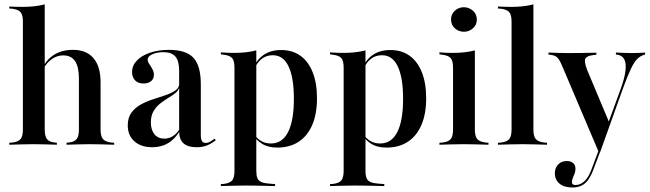

<svg xmlns="http://www.w3.org/2000/svg" viewBox="-20 -652 2930 865"><path d="M132.3 -2.4Q104.8 -2.4 79.4 -1.6Q54 -0.8 21.8 0V-8.9L34.7 -9.7Q62.1 -12.9 72.6 -25.4Q83.1 -37.9 83.1 -68.5V-207.3H181.5V-68.5Q181.5 -37.9 191.9 -25Q202.4 -12.1 228.2 -9.7L236.3 -8.9V0Q205.6 -0.8 181.9 -1.6Q158.1 -2.4 132.3 -2.4ZM335.5 -207.3V-299.2Q335.5 -350.8 318.1 -376.6Q300.8 -402.4 265.3 -402.4Q232.3 -402.4 204.8 -379Q177.4 -355.6 158.9 -307.3L156.5 -311.3Q177.4 -371.8 215.3 -399.6Q253.2 -427.4 308.9 -427.4Q369.4 -427.4 401.2 -389.9Q433.1 -352.4 433.1 -281.5V-207.3ZM383.9 -2.4Q358.9 -2.4 334.7 -1.6Q310.5 -0.8 279.8 0V-8.9L287.9 -9.7Q314.5 -12.1 325 -25Q335.5 -37.9 335.5 -68.5V-207.3H433.1V-68.5Q433.1 -37.9 444 -25.4Q454.8 -12.9 482.3 -9.7L494.4 -8.9V0Q462.9 -0.8 437.5 -1.6Q412.1 -2.4 383.9 -2.4ZM83.1 -207.3V-554.8Q83.1 -584.7 72.6 -597.2Q62.1 -609.7 33.1 -612.9L21.8 -613.7V-622.6Q41.9 -621.8 55.2 -621.4Q68.5 -621 82.3 -621Q110.5 -621 135.1 -623.8Q159.7 -626.6 181.5 -632.3V-622.6V-207.3Z M787.1 -207.3V-333.1Q787.1 -377.4 770.2 -397.2Q753.2 -416.9 716.1 -416.9Q686.3 -416.9 665.7 -407.3Q645.2 -397.6 645.2 -383.9Q645.2 -374.2 652.4 -363.7Q659.7 -353.2 666.5 -340.7Q673.4 -328.2 673.4 -314.5Q673.4 -296.8 660.5 -286.3Q647.6 -275.8 625.8 -275.8Q602.4 -275.8 588.7 -289.9Q575 -304 575 -327.4Q575 -356.5 596.4 -379Q617.7 -401.6 655.6 -414.5Q693.5 -427.4 741.1 -427.4Q818.5 -427.4 851.6 -391.5Q884.7 -355.6 884.7 -272.6V-207.3ZM666.1 11.3Q615.3 11.3 585.5 -15.3Q555.6 -41.9 555.6 -87.1Q555.6 -122.6 572.6 -145.2Q589.5 -167.7 615.7 -181.9Q641.9 -196 671.4 -205.2Q700.8 -214.5 727.4 -223.8Q754 -233.1 771 -245.2Q787.9 -257.3 787.9 -277.4V-260.5Q785.5 -245.2 771 -233.5Q756.5 -221.8 738.3 -210.9Q720.2 -200 702 -185.9Q683.9 -171.8 671.8 -151.2Q659.7 -130.6 659.7 -100.8Q659.7 -66.9 675.8 -47.2Q691.9 -27.4 721 -27.4Q741.1 -27.4 758.9 -38.7Q776.6 -50 790.3 -71.8V-62.1Q767.7 -25 737.1 -6.9Q706.5 11.3 666.1 11.3ZM884.7 -44.4Q884.7 -25 889.9 -16.5Q895.2 -8.1 906.5 -8.1Q917.7 -8.1 928.2 -14.5Q938.7 -21 947.6 -27.4L951.6 -20.2Q933.9 -5.6 913.7 2.8Q893.5 11.3 865.3 11.3Q825.8 11.3 806.5 -6.5Q787.1 -24.2 787.1 -59.7V-207.3H884.7Z M1085.5 183.9Q1058.1 183.9 1032.7 184.7Q1007.3 185.5 975 186.3V177.4L987.9 176.6Q1015.3 173.4 1025.8 160.9Q1036.3 148.4 1036.3 117.7V-207.3H1134.7V117.7Q1134.7 138.7 1139.5 150.4Q1144.4 162.1 1156.5 167.7Q1168.5 173.4 1189.5 175L1219.4 177.4V186.3Q1193.5 185.5 1171.4 185.1Q1149.2 184.7 1128.6 184.3Q1108.1 183.9 1085.5 183.9ZM1246.8 -426.6Q1297.6 -426.6 1333.5 -400.8Q1369.4 -375 1388.7 -326.2Q1408.1 -277.4 1408.1 -208.9Q1408.1 -138.7 1386.7 -89.1Q1365.3 -39.5 1325.4 -13.3Q1285.5 12.9 1229 12.9Q1187.1 12.9 1159.7 -4.8Q1132.3 -22.6 1124.2 -41.9L1126.6 -47.6Q1133.9 -31.5 1153.6 -18.5Q1173.4 -5.6 1200.8 -5.6Q1251.6 -5.6 1277.8 -56.9Q1304 -108.1 1304 -207.3Q1304 -301.6 1280.2 -352.4Q1256.5 -403.2 1208.9 -403.2Q1179.8 -403.2 1158.9 -386.7Q1137.9 -370.2 1125.8 -340.3L1122.6 -345.2Q1135.5 -382.3 1167.3 -404.4Q1199.2 -426.6 1246.8 -426.6ZM1036.3 -207.3V-347.6Q1036.3 -378.2 1025.8 -390.3Q1015.3 -402.4 986.3 -405.6L975 -407.3V-416.1Q995.2 -414.5 1008.5 -414.1Q1021.8 -413.7 1035.5 -413.7Q1063.7 -413.7 1088.3 -416.5Q1112.9 -419.4 1134.7 -425V-416.1V-207.3Z M1577.4 183.9Q1550 183.9 1524.6 184.7Q1499.2 185.5 1466.9 186.3V177.4L1479.8 176.6Q1507.3 173.4 1517.7 160.9Q1528.2 148.4 1528.2 117.7V-207.3H1626.6V117.7Q1626.6 138.7 1631.5 150.4Q1636.3 162.1 1648.4 167.7Q1660.5 173.4 1681.5 175L1711.3 177.4V186.3Q1685.5 185.5 1663.3 185.1Q1641.1 184.7 1620.6 184.3Q1600 183.9 1577.4 183.9ZM1738.7 -426.6Q1789.5 -426.6 1825.4 -400.8Q1861.3 -375 1880.6 -326.2Q1900 -277.4 1900 -208.9Q1900 -138.7 1878.6 -89.1Q1857.3 -39.5 1817.3 -13.3Q1777.4 12.9 1721 12.9Q1679 12.9 1651.6 -4.8Q1624.2 -22.6 1616.1 -41.9L1618.5 -47.6Q1625.8 -31.5 1645.6 -18.5Q1665.3 -5.6 1692.7 -5.6Q1743.5 -5.6 1769.8 -56.9Q1796 -108.1 1796 -207.3Q1796 -301.6 1772.2 -352.4Q1748.4 -403.2 1700.8 -403.2Q1671.8 -403.2 1650.8 -386.7Q1629.8 -370.2 1617.7 -340.3L1614.5 -345.2Q1627.4 -382.3 1659.3 -404.4Q1691.1 -426.6 1738.7 -426.6ZM1528.2 -207.3V-347.6Q1528.2 -378.2 1517.7 -390.3Q1507.3 -402.4 1478.2 -405.6L1466.9 -407.3V-416.1Q1487.1 -414.5 1500.4 -414.1Q1513.7 -413.7 1527.4 -413.7Q1555.6 -413.7 1580.2 -416.5Q1604.8 -419.4 1626.6 -425V-416.1V-207.3Z M2021 -207.3V-347.6Q2021 -378.2 2010.5 -390.3Q2000 -402.4 1971 -405.6L1959.7 -407.3V-416.1Q1979.8 -414.5 1993.1 -414.1Q2006.5 -413.7 2020.2 -413.7Q2048.4 -413.7 2073 -416.5Q2097.6 -419.4 2119.4 -425V-416.1V-207.3ZM2070.2 -2.4Q2042.7 -2.4 2017.3 -1.6Q1991.9 -0.8 1959.7 0V-8.9L1972.6 -9.7Q2000 -12.9 2010.5 -25.4Q2021 -37.9 2021 -68.5V-207.3H2119.4V-68.5Q2119.4 -37.9 2130.2 -25.4Q2141.1 -12.9 2168.5 -9.7L2180.6 -8.9V0Q2148.4 -0.8 2123 -1.6Q2097.6 -2.4 2070.2 -2.4ZM2070.2 -508.9Q2046.8 -508.9 2029.4 -524.2Q2012.1 -539.5 2012.1 -564.5Q2012.1 -588.7 2029.4 -604Q2046.8 -619.4 2069.4 -619.4Q2092.7 -619.4 2110.5 -604Q2128.2 -588.7 2128.2 -563.7Q2128.2 -539.5 2110.5 -524.2Q2092.7 -508.9 2070.2 -508.9Z M2333.9 -2.4Q2306.5 -2.4 2281 -1.6Q2255.6 -0.8 2223.4 0V-8.9L2236.3 -9.7Q2263.7 -12.9 2274.2 -25.4Q2284.7 -37.9 2284.7 -68.5V-207.3H2383.1V-68.5Q2383.1 -37.9 2394 -25.4Q2404.8 -12.9 2432.3 -9.7L2444.4 -8.9V0Q2412.1 -0.8 2386.7 -1.6Q2361.3 -2.4 2333.9 -2.4ZM2284.7 -207.3V-554.8Q2284.7 -584.7 2274.2 -597.2Q2263.7 -609.7 2234.7 -612.9L2223.4 -613.7V-622.6Q2243.5 -621.8 2256.9 -621.4Q2270.2 -621 2283.9 -621Q2312.1 -621 2336.7 -623.8Q2361.3 -626.6 2383.1 -632.3V-622.6V-207.3Z M2677.4 33.1 2511.3 -358.1Q2504 -375 2497.6 -384.7Q2491.1 -394.4 2482.7 -398.8Q2474.2 -403.2 2462.1 -404.8L2450.8 -406.5V-415.3Q2469.4 -414.5 2492.3 -413.7Q2515.3 -412.9 2540.3 -412.9H2539.5H2545.2Q2572.6 -412.9 2595.6 -413.3Q2618.5 -413.7 2636.7 -414.1Q2654.8 -414.5 2666.9 -414.5V-405.6L2654 -404Q2624.2 -400.8 2617.3 -387.9Q2610.5 -375 2625.8 -335.5L2725 -99.2L2717.7 -91.1L2775.8 -250Q2794.4 -300.8 2798 -334.3Q2801.6 -367.7 2792.3 -385.1Q2783.1 -402.4 2760.5 -405.6L2754.8 -406.5V-415.3Q2775 -414.5 2793.1 -413.7Q2811.3 -412.9 2826.6 -412.9Q2845.2 -412.9 2859.7 -413.7Q2874.2 -414.5 2886.3 -415.3V-406.5L2879 -404Q2863.7 -399.2 2850.4 -385.9Q2837.1 -372.6 2822.6 -342.3Q2808.1 -312.1 2787.9 -257.3L2683.9 33.1ZM2558.9 192.7Q2521.8 192.7 2500.8 175.4Q2479.8 158.1 2479.8 129Q2479.8 104 2494.8 88.7Q2509.7 73.4 2533.9 73.4Q2551.6 73.4 2562.1 82.7Q2572.6 91.9 2572.6 108.1Q2572.6 120.2 2568.5 130.6Q2564.5 141.1 2560.5 150.4Q2556.5 159.7 2556.5 168.5Q2556.5 181.5 2572.6 181.5Q2594.4 181.5 2612.5 164.9Q2630.6 148.4 2643.5 114.5L2680.6 15.3L2688.7 18.5L2652.4 114.5Q2641.9 141.9 2629 159.3Q2616.1 176.6 2598.8 184.7Q2581.5 192.7 2558.9 192.7Z"/></svg>

Font: Playfair 144pt SemiCondensed SemiBold
Style: Regular
Weight: 600
Width: 4
Designer: Claus Eggers Sørensen
Foundry: Claus Eggers Sørensen
Version: Version 2.203